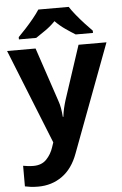

<svg xmlns="http://www.w3.org/2000/svg" viewBox="-64 -811 698 1095"><g transform="rotate(-5 284.5 -263.0)"><path d="M0 -546H163L266 -239Q274 -217 278 -193.5Q282 -170 284 -144H287Q290 -170 295.5 -193.5Q301 -217 308 -239L409 -546H569L338 70Q307 155 247.5 197.5Q188 240 110 240Q85 240 66.5 237.5Q48 235 34 232V114Q45 116 60.5 118Q76 120 93 120Q140 120 167.5 91.5Q195 63 208 23L217 -4ZM372 -766Q386 -744 408.5 -716.5Q431 -689 455 -663Q479 -637 497 -619V-606H398Q372 -622 341 -643.5Q310 -665 284 -692Q258 -665 228 -644Q198 -623 172 -606H73V-619Q92 -638 115.5 -663.5Q139 -689 161.5 -716.5Q184 -744 198 -766Z"/></g></svg>

Font: Noto Sans New Tai Lue
Style: Bold
Weight: 700
Version: Version 2.003